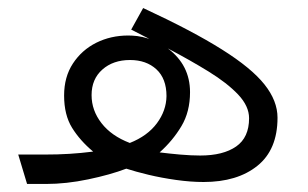

<svg xmlns="http://www.w3.org/2000/svg" viewBox="-20 -458 766 478"><path d="M25.4 -73.2H88.4Q125 -73.2 152.8 -75Q180.7 -76.7 211.9 -80.6Q179.2 -107.9 159.4 -139.9Q139.6 -171.9 139.6 -220.2Q139.6 -266.6 161.6 -300Q183.6 -333.5 219.7 -351.6Q255.9 -369.6 299.3 -369.6Q309.6 -369.6 321.8 -368.2Q334 -366.7 351.6 -361.3L306.6 -384.3L336.4 -438Q459.5 -380.9 532.7 -334.7Q606 -288.6 638.4 -247.8Q670.9 -207 670.9 -165Q670.9 -85.4 620.8 -45.2Q570.8 -4.9 486.8 -4.9Q454.6 -4.9 418.5 -10Q382.3 -15.1 349.6 -22.9Q316.9 -30.8 294.4 -38.1Q254.4 -22.9 199.7 -11.5Q145 0 94.2 0H47.4ZM397.9 -337.4Q453.1 -295.9 453.1 -228.5Q453.1 -179.7 431.6 -143.8Q410.2 -107.9 377.4 -78.6Q400.4 -75.7 428.2 -73.2Q456.1 -70.8 478.5 -70.8Q535.6 -70.8 567.9 -93.3Q600.1 -115.7 600.1 -163.6Q600.1 -193.8 572.8 -222.7Q545.4 -251.5 499.5 -279.8Q453.6 -308.1 397.9 -337.4ZM303.2 -102.1Q347.2 -119.6 370.6 -151.1Q394 -182.6 394.5 -218.8Q394.5 -262.2 369.4 -285.4Q344.2 -308.6 303.7 -308.6Q261.7 -308.6 234.9 -284.9Q208 -261.2 208 -221.2Q208 -183.1 232.7 -151.4Q257.3 -119.6 303.2 -102.1Z"/></svg>

Font: Vazir Light FD-WOL-UI
Style: Light-FD-WOL-UI
Weight: 300
Designer: Saber Rastikerdar
Foundry: Saber Rastikerdar
Version: Version 30.0.0